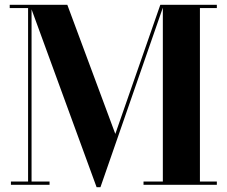

<svg xmlns="http://www.w3.org/2000/svg" viewBox="-20 -770 944 800"><path d="M25.5 -13.5V0H186.5V-13.5H111.5V-731L382.5 10H398.5L658.5 -738V-13.5H578V0H883.5V-13.5H813V-736.5H883.5V-750H648L460.5 -212L260.5 -750H20.5V-736.5H97V-13.5Z"/></svg>

Font: Bodoni* 16pt
Style: Bold
Weight: 700
Version: Version 2.3